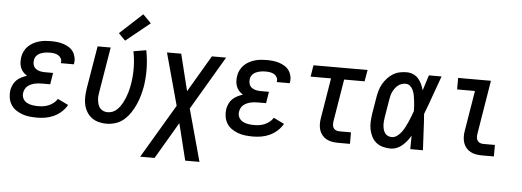

<svg xmlns="http://www.w3.org/2000/svg" viewBox="-58 -941 3616 1329"><g transform="rotate(5 1750.0 -277.0)"><path d="M217 8Q190 8 163.5 5Q137 2 112.5 -7Q88 -16 67.5 -30.5Q47 -45 34 -66.5Q21 -88 17 -114.5Q13 -141 17 -168Q21 -186 29.5 -204.5Q38 -223 53 -237Q68 -251 86.5 -260Q105 -269 123 -275Q108 -284 96 -297Q84 -310 77.5 -327Q71 -344 70 -362.5Q69 -381 72 -401Q75 -421 84.5 -440.5Q94 -460 109.5 -475.5Q125 -491 144.5 -501.5Q164 -512 184.5 -518Q205 -524 225.5 -526Q246 -528 266 -528Q289 -528 311 -525.5Q333 -523 353.5 -516.5Q374 -510 392 -499Q410 -488 422 -471Q434 -454 439 -432.5Q444 -411 440 -388Q440 -387 439.5 -385Q439 -383 439 -382H349Q349 -382 349 -383Q349 -384 349 -385Q352 -401 345 -414.5Q338 -428 325.5 -435.5Q313 -443 297.5 -445.5Q282 -448 266 -448Q255 -448 244.5 -447Q234 -446 223 -443.5Q212 -441 201.5 -436.5Q191 -432 182 -424.5Q173 -417 167.5 -407Q162 -397 161 -386Q158 -369 163 -353Q168 -337 181 -327Q194 -317 211 -313.5Q228 -310 245 -310H301L288 -230H232Q219 -230 206.5 -229Q194 -228 181 -225Q168 -222 155.5 -216.5Q143 -211 132.5 -202.5Q122 -194 115.5 -182Q109 -170 107 -157Q103 -136 111.5 -117.5Q120 -99 137 -89Q154 -79 174.5 -75.5Q195 -72 217 -72Q235 -72 253.5 -74.5Q272 -77 290 -84.5Q308 -92 324 -104.5Q340 -117 350 -134L424 -98Q409 -71 385 -49.5Q361 -28 333 -15Q305 -2 275.5 3Q246 8 217 8Z M699 8Q671 8 644.5 1Q618 -6 597 -21.5Q576 -37 562 -60Q548 -83 542 -109.5Q536 -136 537 -164Q538 -192 542 -221L592 -520H683L631 -207Q628 -192 627 -177Q626 -162 628 -147Q630 -132 634.5 -118Q639 -104 648.5 -93.5Q658 -83 671.5 -77.5Q685 -72 700 -72Q717 -72 733.5 -78Q750 -84 763.5 -96.5Q777 -109 787 -123.5Q797 -138 805 -153.5Q813 -169 819.5 -185.5Q826 -202 831 -218Q836 -234 839.5 -250.5Q843 -267 846 -284Q855 -341 854 -397.5Q853 -454 842 -508L930 -523Q942 -462 943.5 -399Q945 -336 935 -271Q929 -240 920.5 -208.5Q912 -177 898.5 -146.5Q885 -116 866 -87Q847 -58 821.5 -35.5Q796 -13 763.5 -2.5Q731 8 699 8ZM778 -576 731 -624 888 -769 945 -711Z M952 215 1173 -158 1074 -520H1173L1236 -265L1386 -520H1485L1265 -147L1364 215H1265L1202 -40L1052 215Z M1717 8Q1690 8 1663.5 5Q1637 2 1612.5 -7Q1588 -16 1567.5 -30.5Q1547 -45 1534 -66.5Q1521 -88 1517 -114.5Q1513 -141 1517 -168Q1521 -186 1529.5 -204.5Q1538 -223 1553 -237Q1568 -251 1586.5 -260Q1605 -269 1623 -275Q1608 -284 1596 -297Q1584 -310 1577.5 -327Q1571 -344 1570 -362.5Q1569 -381 1572 -401Q1575 -421 1584.5 -440.5Q1594 -460 1609.5 -475.5Q1625 -491 1644.5 -501.5Q1664 -512 1684.5 -518Q1705 -524 1725.5 -526Q1746 -528 1766 -528Q1789 -528 1811 -525.5Q1833 -523 1853.5 -516.5Q1874 -510 1892 -499Q1910 -488 1922 -471Q1934 -454 1939 -432.5Q1944 -411 1940 -388Q1940 -387 1939.5 -385Q1939 -383 1939 -382H1849Q1849 -382 1849 -383Q1849 -384 1849 -385Q1852 -401 1845 -414.5Q1838 -428 1825.5 -435.5Q1813 -443 1797.5 -445.5Q1782 -448 1766 -448Q1755 -448 1744.5 -447Q1734 -446 1723 -443.5Q1712 -441 1701.5 -436.5Q1691 -432 1682 -424.5Q1673 -417 1667.5 -407Q1662 -397 1661 -386Q1658 -369 1663 -353Q1668 -337 1681 -327Q1694 -317 1711 -313.5Q1728 -310 1745 -310H1801L1788 -230H1732Q1719 -230 1706.5 -229Q1694 -228 1681 -225Q1668 -222 1655.5 -216.5Q1643 -211 1632.5 -202.5Q1622 -194 1615.5 -182Q1609 -170 1607 -157Q1603 -136 1611.5 -117.5Q1620 -99 1637 -89Q1654 -79 1674.5 -75.5Q1695 -72 1717 -72Q1735 -72 1753.5 -74.5Q1772 -77 1790 -84.5Q1808 -92 1824 -104.5Q1840 -117 1850 -134L1924 -98Q1909 -71 1885 -49.5Q1861 -28 1833 -15Q1805 -2 1775.5 3Q1746 8 1717 8Z M2310 0Q2288 0 2267 -3.5Q2246 -7 2228 -16.5Q2210 -26 2197 -42Q2184 -58 2178 -77Q2172 -96 2171.5 -118Q2171 -140 2175 -161L2221 -440H2079L2092 -520H2468L2454 -440H2312L2264 -148Q2262 -135 2262.5 -122.5Q2263 -110 2269 -100Q2275 -90 2286 -85Q2297 -80 2310 -80H2391V0Z M2675 8Q2647 8 2620.5 1Q2594 -6 2574 -22Q2554 -38 2542 -61.5Q2530 -85 2524.5 -111Q2519 -137 2520.5 -165Q2522 -193 2526 -221L2546 -341Q2550 -364 2557 -387.5Q2564 -411 2576.5 -432.5Q2589 -454 2606.5 -473Q2624 -492 2645.5 -505Q2667 -518 2691 -523Q2715 -528 2739 -528Q2763 -528 2784 -519Q2805 -510 2820 -493.5Q2835 -477 2844.5 -456Q2854 -435 2860 -413Q2869 -440 2877 -466.5Q2885 -493 2894 -520H2982Q2957 -453 2933.5 -385.5Q2910 -318 2884 -251Q2889 -188 2891.5 -125.5Q2894 -63 2898 0H2810Q2810 -23 2810.5 -46.5Q2811 -70 2811 -94Q2800 -75 2786 -57Q2772 -39 2754.5 -24Q2737 -9 2716 -0.5Q2695 8 2675 8ZM2675 -72Q2694 -72 2712 -85Q2730 -98 2742.5 -115.5Q2755 -133 2764.5 -151.5Q2774 -170 2782.5 -189Q2791 -208 2798 -227Q2805 -246 2812 -265Q2812 -284 2810.5 -302Q2809 -320 2807 -338Q2805 -356 2801.5 -374Q2798 -392 2791 -408Q2784 -424 2771 -436Q2758 -448 2739 -448Q2725 -448 2711 -443.5Q2697 -439 2685.5 -429.5Q2674 -420 2665 -407.5Q2656 -395 2650 -382Q2644 -369 2640.5 -355Q2637 -341 2635 -327L2615 -207Q2613 -193 2611.5 -178Q2610 -163 2611 -148.5Q2612 -134 2615.5 -120.5Q2619 -107 2626.5 -95.5Q2634 -84 2647 -78Q2660 -72 2675 -72Z M3310 0Q3288 0 3267 -3.5Q3246 -7 3228 -16.5Q3210 -26 3197 -42Q3184 -58 3178 -77Q3172 -96 3171.5 -118Q3171 -140 3175 -161L3221 -440H3097V-520H3325L3264 -148Q3262 -135 3262.5 -122.5Q3263 -110 3269 -100Q3275 -90 3286 -85Q3297 -80 3310 -80H3391V0Z"/></g></svg>

Font: Iosevka SS04 Medium
Style: Italic
Weight: 500
Italic angle: -9°
Monospace: yes
Designer: Belleve Invis
Foundry: Belleve Invis
Version: Version 19.0.0; ttfautohint (v1.8.4)